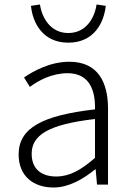

<svg xmlns="http://www.w3.org/2000/svg" viewBox="-20 -822 587 855"><path d="M218 13C286 13 350 -24 404 -68H406L412 0H461V-338C461 -456 416 -547 289 -547C202 -547 128 -505 87 -477L113 -435C150 -463 211 -496 281 -496C382 -496 405 -414 403 -335C168 -308 63 -252 63 -134C63 -35 132 13 218 13ZM230 -36C171 -36 121 -64 121 -137C121 -219 193 -268 403 -292V-119C340 -64 289 -36 230 -36ZM284 -632C399 -632 443 -721 451 -796L410 -802C401 -741 363 -675 284 -675C206 -675 167 -741 158 -802L118 -796C125 -721 170 -632 284 -632Z"/></svg>

Font: Noto Sans CJK JP Light
Style: Regular
Weight: 300
Designer: Ryoko NISHIZUKA (kana & ideographs); Paul D. Hunt (Latin, Greek & Cyrillic); Wenlong ZHANG (bopomofo); Sandoll Communica
Foundry: Adobe Systems Incorporated
Version: Version 1.004;PS 1.004;hotconv 1.0.82;makeotf.lib2.5.63406